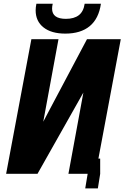

<svg xmlns="http://www.w3.org/2000/svg" viewBox="-20 -936 670 1034"><path d="M172 -880.5Q172 -896 176 -916H264Q260.5 -902 260.5 -889.5Q260.5 -834.5 335 -834.5Q379 -834.5 404.5 -854.2Q430 -874 436 -916H523.5Q512 -835.5 463.2 -795.2Q414.5 -755 331.5 -755Q256.5 -755 214.2 -788.5Q172 -822 172 -880.5ZM149 -725H295L213 -280.5L247.5 -346L448.5 -725H630.5L510 -82H519.5V0.5L507 78.5H439L452 0.5V0H348.5L429 -437.5L182 0H13Z"/></svg>

Font: JuliaMono ExtraBold
Style: Italic
Weight: 800
Italic angle: -9°
Monospace: yes
Designer: cormullion
Foundry: corm
Version: Version 0.057; ttfautohint (v1.8.4)